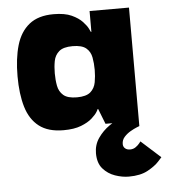

<svg xmlns="http://www.w3.org/2000/svg" viewBox="-47 -457 615 699"><g transform="rotate(-5 260.0 -107.5)"><path d="M174 10Q118 10 85 -15.5Q52 -41 38 -88Q24 -135 24 -200Q24 -265 38 -313Q52 -361 85 -387.5Q118 -414 174 -414Q215 -414 240 -402.5Q265 -391 279 -376Q293 -361 298.5 -349.5Q304 -338 304 -338H306V-414H450V0H328L306 -56H304Q305 -56 299 -46Q293 -36 278.5 -23Q264 -10 238.5 0Q213 10 174 10ZM233 -105Q267 -105 282.5 -118.5Q298 -132 302 -154Q306 -176 306 -199Q306 -223 302 -244.5Q298 -266 282.5 -279Q267 -292 233 -292Q199 -292 183.5 -278.5Q168 -265 164 -244Q160 -223 160 -199Q160 -175 164 -153.5Q168 -132 183.5 -118.5Q199 -105 233 -105ZM396 199Q372 199 346 190Q320 181 302 160.5Q284 140 284 104Q284 73 301 48.5Q318 24 342.5 7Q367 -10 391.5 -21.5Q416 -33 433 -38Q450 -43 450 -43V19Q450 19 440 23Q430 27 417 34.5Q404 42 394 53Q384 64 384 79Q384 89 391 95Q398 101 409 101Q421 101 430 94.5Q439 88 444 81.5Q449 75 449 75L520 139Q520 139 506.5 154Q493 169 466 184Q439 199 396 199Z"/></g></svg>

Font: Darker Grotesque Light Black
Style: Regular
Weight: 900
Version: Version 1.000;gftools[0.9.28]